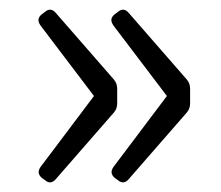

<svg xmlns="http://www.w3.org/2000/svg" viewBox="-20 -450 456 396"><path d="M66.4 -83 73.2 -78.1C81.1 -71.3 88.9 -73.2 94.7 -80.1L214.8 -217.8C219.7 -223.6 221.7 -229.5 221.7 -237.3V-266.6C221.7 -274.4 219.7 -280.3 214.8 -286.1L94.7 -423.8C88.9 -430.7 81.1 -432.6 73.2 -425.8L65.4 -419.9C57.6 -413.1 57.6 -406.2 63.5 -397.5L173.8 -252L63.5 -105.5C57.6 -96.7 58.6 -89.8 66.4 -83ZM216.8 -83 223.6 -78.1C231.4 -71.3 239.3 -73.2 245.1 -80.1L365.2 -217.8C370.1 -223.6 372.1 -229.5 372.1 -237.3V-266.6C372.1 -274.4 370.1 -280.3 365.2 -286.1L245.1 -423.8C239.3 -430.7 231.4 -432.6 223.6 -425.8L215.8 -419.9C208 -413.1 208 -406.2 213.9 -397.5L324.2 -252L213.9 -105.5C208 -96.7 209 -89.8 216.8 -83Z"/></svg>

Font: Ed Sans Neue Light
Style: Regular
Weight: 300
Designer: Stephen Hutchings
Version: Version 1.004;PS 001.004;hotconv 1.0.88;makeotf.lib2.5.64775